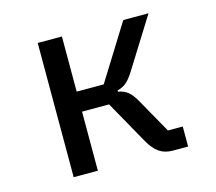

<svg xmlns="http://www.w3.org/2000/svg" viewBox="-80 -615 801 713"><g transform="rotate(-15 320.0 -258.0)"><path d="M120 -516H213V-304H317L449 -516H546L426 -324Q409 -297 395 -285.5Q381 -274 361 -269V-264Q382 -261 397.5 -249Q413 -237 428 -210L503 -77H560V0H500Q471 0 449.5 -14.5Q428 -29 409 -63L317 -227H213V0H120Z"/></g></svg>

Font: Writer
Style: Regular
Weight: 400
Monospace: yes
Designer: Mike Abbink, Paul van der Laan, Pieter van Rosmalen
Foundry: Bold Monday
Version: Version 2.001 2020